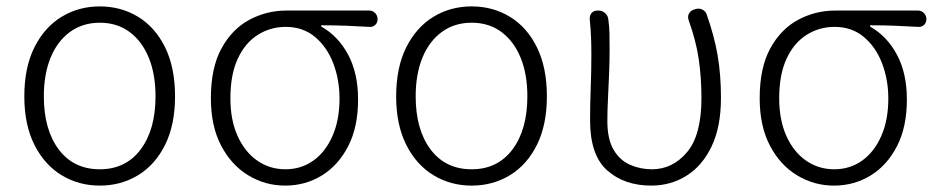

<svg xmlns="http://www.w3.org/2000/svg" viewBox="-20 -567 2928 600"><path d="M292 13Q226 13 172.5 -19.5Q119 -52 87.5 -114.5Q56 -177 56 -266Q56 -356 87.5 -419Q119 -482 172.5 -514.5Q226 -547 292 -547Q358 -547 411.5 -514.5Q465 -482 496 -419Q527 -356 527 -266Q527 -177 496 -114.5Q465 -52 411.5 -19.5Q358 13 292 13ZM292 -38Q373 -38 419.5 -100Q466 -162 466 -266Q466 -335 445 -386.5Q424 -438 385 -467Q346 -496 292 -496Q238 -496 198.5 -467Q159 -438 138 -386.5Q117 -335 117 -266Q117 -162 163.5 -100Q210 -38 292 -38Z M871 13Q809 13 756 -19Q703 -51 671 -112Q639 -173 639 -260Q639 -355 672 -415.5Q705 -476 759 -505Q813 -534 875 -534H1134Q1145 -534 1152.5 -526Q1160 -518 1160 -507Q1160 -496 1152.5 -489Q1145 -482 1134 -483Q1097 -485 1063.5 -486.5Q1030 -488 984 -488V-484Q1037 -454 1068 -396Q1099 -338 1099 -256Q1099 -170 1068 -110Q1037 -50 985.5 -18.5Q934 13 871 13ZM872 -38Q921 -38 959 -65Q997 -92 1019 -142Q1041 -192 1041 -259Q1041 -318 1021.5 -369Q1002 -420 964.5 -451.5Q927 -483 873 -483Q825 -483 785.5 -458Q746 -433 723 -383.5Q700 -334 700 -260Q700 -192 722.5 -142Q745 -92 784 -65Q823 -38 872 -38Z M1454 13Q1388 13 1334.5 -19.5Q1281 -52 1249.5 -114.5Q1218 -177 1218 -266Q1218 -356 1249.5 -419Q1281 -482 1334.5 -514.5Q1388 -547 1454 -547Q1520 -547 1573.5 -514.5Q1627 -482 1658 -419Q1689 -356 1689 -266Q1689 -177 1658 -114.5Q1627 -52 1573.5 -19.5Q1520 13 1454 13ZM1454 -38Q1535 -38 1581.5 -100Q1628 -162 1628 -266Q1628 -335 1607 -386.5Q1586 -438 1547 -467Q1508 -496 1454 -496Q1400 -496 1360.5 -467Q1321 -438 1300 -386.5Q1279 -335 1279 -266Q1279 -162 1325.5 -100Q1372 -38 1454 -38Z M2015 13Q1931 13 1877.5 -34.5Q1824 -82 1824 -191Q1824 -242 1826 -293Q1828 -344 1828 -395Q1828 -427 1827 -451Q1826 -475 1823 -506Q1822 -518 1828.5 -526Q1835 -534 1847 -534H1850Q1862 -534 1871 -526Q1880 -518 1881 -506Q1884 -486 1884.5 -464Q1885 -442 1885 -412Q1885 -379 1883.5 -339Q1882 -299 1880 -260Q1878 -221 1878 -189Q1878 -132 1897.5 -99Q1917 -66 1949 -52Q1981 -38 2017 -38Q2082 -38 2127 -91.5Q2172 -145 2172 -260Q2172 -325 2163.5 -382.5Q2155 -440 2132 -504Q2128 -516 2133.5 -525.5Q2139 -535 2152 -538L2155 -539Q2166 -542 2176 -536.5Q2186 -531 2189 -520Q2212 -455 2222.5 -394.5Q2233 -334 2233 -261Q2233 -171 2204 -110Q2175 -49 2125.5 -18Q2076 13 2015 13Z M2586 13Q2524 13 2471 -19Q2418 -51 2386 -112Q2354 -173 2354 -260Q2354 -355 2387 -415.5Q2420 -476 2474 -505Q2528 -534 2590 -534H2849Q2860 -534 2867.5 -526Q2875 -518 2875 -507Q2875 -496 2867.5 -489Q2860 -482 2849 -483Q2812 -485 2778.5 -486.5Q2745 -488 2699 -488V-484Q2752 -454 2783 -396Q2814 -338 2814 -256Q2814 -170 2783 -110Q2752 -50 2700.5 -18.5Q2649 13 2586 13ZM2587 -38Q2636 -38 2674 -65Q2712 -92 2734 -142Q2756 -192 2756 -259Q2756 -318 2736.5 -369Q2717 -420 2679.5 -451.5Q2642 -483 2588 -483Q2540 -483 2500.5 -458Q2461 -433 2438 -383.5Q2415 -334 2415 -260Q2415 -192 2437.5 -142Q2460 -92 2499 -65Q2538 -38 2587 -38Z"/></svg>

Font: Chiron GoRound TC L
Style: Regular
Weight: 300
Designer: Ryoko NISHIZUKA 西塚涼子 (kana, bopomofo & ideographs); Paul D. Hunt (Latin, Greek & Cyrillic); Sandoll Communications 산돌커뮤니
Foundry: Adobe
Version: Version 1.000;hotconv 1.1.1;makeotfexe 2.6.0